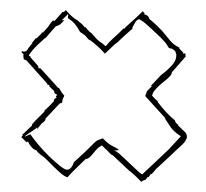

<svg xmlns="http://www.w3.org/2000/svg" viewBox="-20 -720 407 379"><path d="M331 -473 332 -474Q328 -475 325 -482H326Q319 -487 309.5 -497Q300 -507 291 -519L292 -520Q290 -521 285 -526Q280 -531 280 -532L282 -535H281L284 -540Q292 -550 305.5 -560.5Q319 -571 319 -576V-577Q320 -578 326.5 -585.5Q333 -593 347 -609Q346 -609 346 -612V-615L343 -614Q342 -614 341 -615L342 -616L334 -624V-626Q326 -630 321.5 -634Q317 -638 312 -644.5Q307 -651 299.5 -659.5Q292 -668 277 -681V-680Q275 -682 273.5 -686Q272 -690 264 -692L266 -694Q263 -695 262 -698Q251 -687 238.5 -676Q226 -665 225 -663L224 -664L215 -655Q210 -650 202.5 -643.5Q195 -637 189 -629L187 -630Q185 -632 183 -633.5Q181 -635 180 -636H179Q171 -642 166 -648.5Q161 -655 157 -657L148 -667L147 -666Q144 -671 140.5 -673.5Q137 -676 133 -680L131 -681Q124 -685 116.5 -693Q109 -701 110 -700Q106 -696 105 -696Q104 -696 104 -697Q96 -688 92 -683.5Q88 -679 87 -678L85 -680Q82 -677 79 -673Q76 -669 75 -667L65 -656Q62 -656 62 -654L52 -644L51 -645L43 -635H44L36 -625Q33 -618 27 -618L24 -619Q23 -618 22 -618Q23 -617 24 -615.5Q25 -614 27 -612Q26 -612 26 -610Q26 -608 26.5 -606Q27 -604 27 -603L32 -601L74 -554L73 -553Q75 -552 75.5 -552.5Q76 -553 78 -551L77 -550L87 -540Q87 -535 91 -534L93 -533Q92 -532 91.5 -531Q91 -530 90 -529L92 -527Q88 -526 86 -522L87 -521Q86 -520 81.5 -515Q77 -510 67 -501L68 -500L46 -478L47 -477Q43 -477 43 -472L24 -454L25 -453Q24 -452 23.5 -451Q23 -450 22 -449Q24 -448 27 -444.5Q30 -441 33 -439L35 -441Q41 -429 47 -425.5Q53 -422 54 -422L53 -421Q56 -418 58 -416.5Q60 -415 61 -414Q66 -411 72.5 -404.5Q79 -398 86 -391Q93 -384 100 -378Q107 -372 113 -370Q124 -382 133 -390.5Q142 -399 150 -407L151 -406Q157 -408 165 -418.5Q173 -429 181 -433Q186 -428 190 -424.5Q194 -421 198 -416V-417Q200 -415 200 -414.5Q200 -414 202 -414L234 -384Q241 -379 249 -371Q257 -363 259 -361Q261 -363 262.5 -363.5Q264 -364 266 -365V-364Q268 -366 269.5 -368Q271 -370 272 -371L273 -370L278 -377L279 -376Q283 -380 286 -384Q289 -388 292 -390L321 -417Q328 -424 336.5 -431.5Q345 -439 347 -444L349 -448Q349 -456 345.5 -459Q342 -462 331 -473ZM328 -613V-614V-611Q328 -600 318.5 -590Q309 -580 298 -572L282 -555Q278 -551 278 -550H280L270 -540L268 -534Q267 -533 267 -530L307 -486L305 -487Q310 -479 316.5 -469.5Q323 -460 337 -451L313 -425L261 -376Q259 -376 253.5 -381Q248 -386 228 -405L215 -417Q209 -422 205 -423Q214 -423 214 -424Q214 -426 203.5 -431Q193 -436 183 -447Q175 -444 172.5 -443Q170 -442 166.5 -438.5Q163 -435 154.5 -426.5Q146 -418 126 -400Q121 -385 112 -385Q108 -385 98.5 -392.5Q89 -400 78 -410.5Q67 -421 56.5 -433.5Q46 -446 40 -455Q28 -450 29 -450Q29 -452 40 -459Q51 -466 54 -469Q53 -468 53 -465L63 -477Q70 -481 70 -486L99 -517V-516Q103 -516 103 -520Q103 -524 105 -527L107 -531Q105 -533 102.5 -536.5Q100 -540 96 -547V-546Q95 -546 92.5 -549Q90 -552 89 -553L60 -585Q56 -585 56 -586L55 -590L40 -607V-609Q37 -609 37 -610Q37 -612 43.5 -620Q50 -628 70 -646Q69 -645 69 -644L90 -668Q98 -670 102 -675L107 -680H102L114 -692L115 -691Q115 -690 114.5 -689.5Q114 -689 114 -687Q114 -684 115.5 -683Q117 -682 120 -680Q123 -678 127.5 -673Q132 -668 138 -657L148 -650L155 -642Q158 -641 163.5 -636.5Q169 -632 174.5 -627Q180 -622 183.5 -618Q187 -614 187 -614L207 -633Q208 -633 213 -637.5Q218 -642 223 -647L242 -664L241 -665Q245 -673 248 -677.5Q251 -682 256 -682Q256 -681 260 -679Q264 -677 278 -664L296 -647Q309 -634 311 -629Q313 -624 319 -624H320Q319 -624 323 -621.5Q327 -619 327 -615V-617V-615Z"/></svg>

Font: Londrina Sketch
Style: Regular
Weight: 400
Designer: Marcelo Magalhaes
Foundry: Marcelo Magalhães
Version: Version 1.002